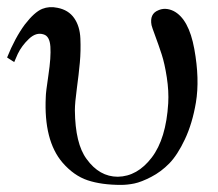

<svg xmlns="http://www.w3.org/2000/svg" viewBox="-20 -506 615 541"><path d="M532 -217Q522 -158 501 -113.5Q480 -69 457 -45.5Q434 -22 406 -7.5Q378 7 358.5 11Q339 15 321 15Q266 15 227 2Q188 -11 156 -48Q103 -110 109 -233Q109 -245 116.5 -295Q124 -345 122 -374.5Q120 -404 103 -409Q82 -416 61.5 -396.5Q41 -377 30 -354L20 -331L0 -344Q22 -399 50 -437Q77 -472 99 -481Q119 -489 142 -484Q173 -478 189 -455Q205 -432 206.5 -397.5Q208 -363 205 -330Q202 -297 196.5 -256.5Q191 -216 191 -195Q192 -101 224 -58Q260 -8 312 -8Q367 -9 407.5 -62Q448 -115 454 -215Q456 -249 450 -288Q444 -327 435.5 -353Q427 -379 417.5 -404.5Q408 -430 407 -435Q401 -467 426 -477Q446 -486 469 -475Q512 -453 527.5 -368Q543 -283 532 -217Z"/></svg>

Font: GFS Artemisia
Style: Regular
Weight: 400
Designer: Takis Katsoulidis and George D. Matthiopoulos
Foundry: Takis Katsoulidis and George D. Matthiopoulos
Version: Version 1.0